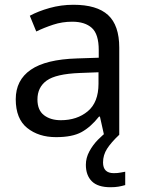

<svg xmlns="http://www.w3.org/2000/svg" viewBox="-20 -565 601 805"><path d="M288 -545Q386 -545 433 -502Q480 -459 480 -365V0H416L399 -76H395Q360 -32 321.5 -11Q283 10 215 10Q142 10 94 -28.5Q46 -67 46 -149Q46 -229 109 -272.5Q172 -316 303 -320L394 -323V-355Q394 -422 365 -448Q336 -474 283 -474Q241 -474 203 -461.5Q165 -449 132 -433L105 -499Q140 -518 188 -531.5Q236 -545 288 -545ZM314 -259Q214 -255 175.5 -227Q137 -199 137 -148Q137 -103 164.5 -82Q192 -61 235 -61Q303 -61 348 -98.5Q393 -136 393 -214V-262ZM412 116Q412 161 457 161Q474 161 485.5 158.5Q497 156 505 155V211Q491 215 477 217.5Q463 220 443 220Q390 220 365 195Q340 170 340 126Q340 97 354.5 70Q369 43 390.5 21Q412 -1 432 -15L480 0Q446 32 429 58.5Q412 85 412 116Z"/></svg>

Font: TSCustom
Style: Regular
Weight: 400
Designer: Monotype Design Team
Foundry: Monotype Imaging Inc.
Version: Version 2.004; ttfautohint (v1.8.3) -l 8 -r 50 -G 200 -x 14 